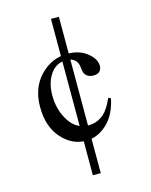

<svg xmlns="http://www.w3.org/2000/svg" viewBox="-132 -782 849 1078"><g transform="rotate(-15 292.5 -242.5)"><path d="M481 -179Q462 -86 407 -35.5Q352 15 285 15Q204 15 144 -52.5Q84 -120 84 -235Q84 -346 150.5 -415Q217 -484 310 -484Q378 -484 423 -448Q468 -412 468 -372Q468 -352 456 -340Q444 -328 420 -328Q390 -328 375 -347Q365 -357 362.5 -388Q360 -419 342 -435Q325 -451 292 -451Q242 -451 209 -413Q167 -362 167 -279Q167 -195 208.5 -130Q250 -65 321 -65Q372 -65 412 -100Q440 -125 467 -186ZM317 -697V212H271V-697Z"/></g></svg>

Font: MM Ethnic
Style: Regular
Weight: 400
Designer: Khon Soe Zaw Thu
Version: Version 1.00 July 18, 2016, initial release